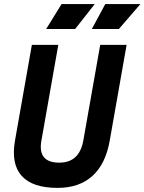

<svg xmlns="http://www.w3.org/2000/svg" viewBox="-20 -914 710 944"><path d="M263.2 9.8Q139.6 9.8 86.7 -49.1Q33.7 -107.9 53.7 -222.7L136.7 -693.4H266.6L183.6 -222.7Q164.1 -114.3 271.5 -114.3Q370.1 -114.3 389.6 -222.7L472.7 -693.4H602.5L519.5 -222.7Q499.5 -107.9 434.6 -49.1Q369.6 9.8 263.2 9.8ZM207 -771.5 282.7 -894H445.8L349.6 -771.5ZM431.6 -771.5 497.6 -894H670.4L564.5 -771.5Z"/></svg>

Font: Cascadia Code PL
Style: Bold Italic
Weight: 700
Italic angle: -10°
Monospace: yes
Designer: Aaron Bell
Foundry: Saja Typeworks
Version: Version 2404.023; ttfautohint (v1.8.4)